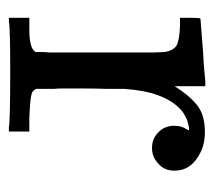

<svg xmlns="http://www.w3.org/2000/svg" viewBox="-45 -437 482 432"><g transform="rotate(90 196.0 -221.0)"><path d="M98 -437Q119 -438 137 -439.5Q155 -441 163 -442H171H174V-373Q194 -405 216 -423Q238 -441 277 -441Q305 -441 325 -430Q364 -410 364 -373Q364 -350 349 -337Q334 -322 313 -322Q292 -322 278 -336Q263 -350 263 -372Q263 -389 271 -400L273 -405Q271 -407 250 -401Q234 -394 226 -386Q186 -349 180 -260V-221Q179 -195 179 -154V-127Q179 -108 180 -101V-81V-66V-61Q185 -52 192 -51Q200 -48 245 -46H276V0H267Q249 -3 140 -3Q42 -3 28 0H20V-46H36H47Q89 -46 97 -60V-68Q97 -82 98 -91V-123V-162V-203V-270V-328L97 -351Q94 -369 83 -377Q70 -384 38 -385H20V-408Q20 -431 22 -431Q26 -431 98 -437Z"/></g></svg>

Font: KaTeX_Main
Style: Regular
Weight: 400
Version: Version